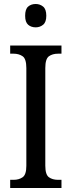

<svg xmlns="http://www.w3.org/2000/svg" viewBox="-20 -942 358 962"><path d="M31 0V-41H48Q75 -41 93.5 -54Q112 -67 112 -111V-601Q112 -647 93.5 -660Q75 -673 48 -673H31V-714H288V-673H271Q243 -673 225 -660Q207 -647 207 -601V-112Q207 -67 225 -54Q243 -41 271 -41H288V0ZM159 -805Q136 -805 121 -818Q106 -831 106 -863Q106 -896 121 -909Q136 -922 159 -922Q180 -922 196 -909Q212 -896 212 -863Q212 -831 196 -818Q180 -805 159 -805Z"/></svg>

Font: Noto Serif Thai Condensed
Style: Regular
Weight: 400
Width: 3
Designer: Monotype Design Team
Foundry: Monotype Imaging Inc.
Version: Version 2.002; ttfautohint (v1.8.4.7-5d5b)